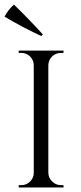

<svg xmlns="http://www.w3.org/2000/svg" viewBox="-28 -822 354 842"><path d="M153 -664Q71 -702 -8 -749Q6 -777 33 -802Q96 -741 160 -671ZM251 0H54V-10H65Q88 -10 104 -26Q120 -42 120 -64V-536Q120 -558 104 -574Q88 -590 65 -590H54V-600H251L250 -590H240Q217 -590 201 -575Q185 -559 184 -537V-63Q185 -41 201 -26Q217 -10 240 -10H250Z"/></svg>

Font: Cinzel(RUS BY LYAJKA)
Style: Regular
Weight: 400
Designer: Natanael Gama
Version: Version 1.001;PS 001.001;hotconv 1.0.56;makeotf.lib2.0.21325